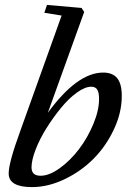

<svg xmlns="http://www.w3.org/2000/svg" viewBox="-20 -745 519 776"><path d="M108.9 11.2Q15.1 11.2 15.1 -43.9Q15.1 -87.4 61.5 -214.4L229 -682.1L159.2 -693.4L169.9 -725.1L309.6 -712.9L320.3 -696.8L173.3 -289.1Q292 -451.7 397 -451.7Q435.5 -451.7 453.9 -428.7Q472.2 -405.8 472.2 -357.4Q472.2 -289.6 440.2 -221.7Q408.2 -153.8 357.7 -103Q307.1 -52.2 240.7 -20.5Q174.3 11.2 108.9 11.2ZM144 -34.7Q179.2 -34.7 221.7 -65.4Q264.2 -96.2 298.8 -141.6Q333.5 -187 356.9 -242.9Q380.4 -298.8 380.4 -345.2Q380.4 -371.1 373 -382.8Q365.7 -394.5 348.6 -394.5Q323.7 -394.5 290.5 -370.6Q257.3 -346.7 226.1 -308.3Q194.8 -270 167.7 -226.8Q140.6 -183.6 124 -140.6Q107.4 -97.7 107.4 -68.4Q107.4 -34.7 144 -34.7Z"/></svg>

Font: Elstob 10pt Medium
Style: Italic
Weight: 500
Italic angle: -20°
Designer: Peter S. Baker
Version: Version 1.015